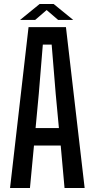

<svg xmlns="http://www.w3.org/2000/svg" viewBox="-20 -935 470 955"><path d="M30 0 122 -800H308L401 0H301L282 -211H149L129 0ZM157 -298H273L257 -469L237 -713H193L173 -469ZM80 -836 177 -915H247L344 -836H269L212 -885L155 -836Z"/></svg>

Font: Big Shoulders Text SemiBold
Style: Regular
Weight: 600
Designer: Patric King
Foundry: XO Type Co
Version: Version 1.000; ttfautohint (v1.8.2)